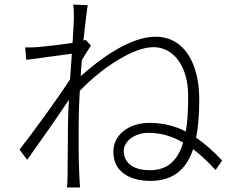

<svg xmlns="http://www.w3.org/2000/svg" viewBox="-20 -801 1040 847"><path d="M641 -50C577 -50 526 -76 526 -135C526 -180 577 -215 634 -215C690 -215 740 -200 788 -172C766 -98 723 -50 641 -50ZM358 -625 348 -622C356 -697 363 -756 367 -778L303 -781C306 -759 306 -736 306 -717C306 -706 303 -665 300 -612C245 -603 176 -596 143 -593C126 -592 109 -591 91 -592L96 -537C162 -546 254 -558 297 -564C294 -528 292 -489 289 -451C242 -377 121 -210 66 -141L100 -96C157 -176 233 -284 284 -361C282 -318 280 -281 280 -259C279 -159 279 -119 278 -24C278 -8 277 16 275 26H333L330 -25C326 -111 327 -158 327 -254C327 -297 329 -347 332 -400C422 -495 564 -593 657 -593C742 -593 810 -514 810 -378C810 -321 808 -268 800 -221C752 -245 700 -259 639 -259C548 -259 480 -206 480 -132C480 -39 558 -3 644 -3C743 -3 802 -53 832 -143C865 -118 898 -87 931 -51L960 -93C924 -131 886 -166 845 -194C855 -242 859 -299 859 -363C859 -516 796 -639 666 -639C553 -639 421 -541 336 -465C337 -489 339 -512 341 -536C354 -558 370 -582 381 -600Z"/></svg>

Font: Source Han Sans SC Light
Style: Regular
Weight: 300
Designer: Ryoko NISHIZUKA (kana & ideographs); Paul D. Hunt (Latin, Greek & Cyrillic); Wenlong ZHANG (bopomofo); Sandoll Communica
Foundry: Adobe Systems Incorporated
Version: Version 1.004;PS 1.004;hotconv 1.0.82;makeotf.lib2.5.63406